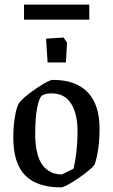

<svg xmlns="http://www.w3.org/2000/svg" viewBox="-20 -810 493 839"><path d="M85 -724.1V-790H370.1V-724.1ZM188 -537.1 181.2 -641.1 257.8 -646 272.9 -624 268.1 -537.1ZM246.1 8.8Q141.6 8.8 89.8 -43.9Q38.1 -96.7 38.1 -209Q38.1 -255.4 44.7 -296.9Q51.3 -338.4 62 -357.9Q77.6 -381.8 135.3 -421.4Q192.9 -460.9 210.9 -460.9Q311.5 -460.9 363.3 -406.7Q415 -352.5 415 -249Q415 -152.8 393.1 -89.8Q377 -68.4 320.3 -29.8Q263.7 8.8 246.1 8.8ZM251 -47.9 301.8 -73.2Q318.8 -150.4 318.8 -235.8Q318.8 -314 290.3 -357.9Q261.7 -401.9 206.1 -401.9Q181.2 -401.9 166 -394Q151.9 -386.2 142.8 -341.3Q133.8 -296.4 133.8 -223.1Q133.8 -181.2 140.9 -149.4Q147.9 -117.7 159.2 -98.6Q170.4 -79.6 186.5 -67.9Q202.6 -56.2 218 -52Q233.4 -47.9 251 -47.9Z"/></svg>

Font: Grenze
Style: Regular
Weight: 400
Designer: Renata Polastri
Foundry: Omnibus-Type
Version: Version 1.002;PS 001.002;hotconv 1.0.88;makeotf.lib2.5.64775